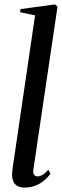

<svg xmlns="http://www.w3.org/2000/svg" viewBox="-20 -837 280 868"><path d="M130.5 -68Q129 -52.5 135 -46Q141 -39.5 150.5 -39.5Q160 -39.5 172 -46.2Q184 -53 198.5 -69.5L208 -51.5Q194.5 -33 176.8 -18.8Q159 -4.5 137.5 3.2Q116 11 91 11Q73.5 11 61 5Q48.5 -1 41.5 -14.5Q34.5 -28 34.5 -50.5Q34.5 -55 35.5 -63.5Q36.5 -72 38 -83.2Q39.5 -94.5 41.5 -106.5L138.5 -767.5L70.5 -782L73 -796L228.5 -817L240 -807Z"/></svg>

Font: Merriweather 144pt
Style: Italic
Weight: 400
Italic angle: -7.8°
Version: Version 2.101